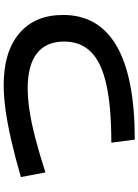

<svg xmlns="http://www.w3.org/2000/svg" viewBox="125 -875 750 1040"><g transform="rotate(-90 500.0 -355.0)"><path d="M247 -127Q440 -127 560.5 -153.5Q681 -180 738 -236.5Q795 -293 795 -382Q795 -480 731 -530Q667 -580 542 -580Q488 -580 423.5 -570.5Q359 -561 277 -540Q195 -519 86 -484L61 -617Q172 -649 262 -669.5Q352 -690 425 -700Q498 -710 559 -710Q740 -710 839.5 -625.5Q939 -541 939 -388Q939 -195 769.5 -97.5Q600 0 264 0Z"/></g></svg>

Font: M PLUS 2
Style: Bold
Weight: 700
Designer: Coji Morishita
Foundry: UNDERFOREST DESIGN
Version: Version 1.001